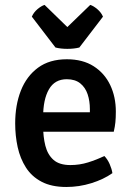

<svg xmlns="http://www.w3.org/2000/svg" viewBox="-20 -750 540 784"><path d="M111.5 -212V-291.5H347V-304.5Q347 -337.5 337.8 -365.2Q328.5 -393 307.5 -409.8Q286.5 -426.5 252.5 -426.5Q203.5 -426.5 179.8 -385.2Q156 -344 156 -271V-237Q156 -191.5 165.2 -155Q174.5 -118.5 198.5 -97.2Q222.5 -76 267.5 -76Q305 -76 339.5 -86.8Q374 -97.5 406 -113Q419 -100 427.8 -80Q436.5 -60 439 -43Q403 -17.5 353 -2Q303 13.5 251 13.5Q190.5 13.5 150 -7.8Q109.5 -29 86 -65.8Q62.5 -102.5 52.2 -149Q42 -195.5 42 -246Q42 -321 65.2 -380Q88.5 -439 135.2 -473.5Q182 -508 253 -508Q318 -508 362.5 -479.5Q407 -451 430 -402.8Q453 -354.5 453 -294.5Q453 -269 451.2 -251.2Q449.5 -233.5 444.5 -212ZM206.5 -556 110 -682Q117.5 -699.5 133.2 -712.8Q149 -726 162 -730L255 -639.5L348.5 -730Q361.5 -726 377.2 -712.8Q393 -699.5 400.5 -682L304 -556Q282.5 -550.5 255 -550.5Q228 -550.5 206.5 -556Z"/></svg>

Font: Signika Negative Medium
Style: Regular
Weight: 500
Designer: Anna Giedry
Foundry: Anna Giedry
Version: Version 2.001